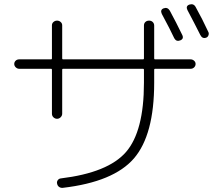

<svg xmlns="http://www.w3.org/2000/svg" viewBox="-20 -861 1040 915"><path d="M759.8 -821.3Q778.3 -828.1 789.1 -810.5Q819.3 -754.9 848.6 -694.3Q857.4 -675.8 838.9 -668.5Q820.3 -661.1 810.5 -678.7Q792 -718.8 751 -794.9Q742.2 -814.5 759.8 -821.3ZM912.1 -828.1Q944.3 -770.5 972.7 -709Q976.6 -702.1 973.6 -693.4Q970.7 -684.6 962.9 -681.6Q944.3 -674.8 934.6 -694.3Q906.2 -751 873 -813.5Q864.3 -832 881.8 -838.9Q902.3 -845.7 912.1 -828.1ZM71.3 -533.2Q62.5 -533.2 55.2 -540Q47.9 -546.9 47.9 -556.2Q47.9 -565.4 54.7 -571.8Q61.5 -578.1 71.3 -578.1H222.7Q227.5 -578.1 227.5 -583V-740.2Q227.5 -750 234.9 -756.3Q242.2 -762.7 252 -762.7Q261.7 -762.7 269 -756.3Q276.4 -750 276.4 -740.2V-583Q276.4 -578.1 281.2 -578.1H661.1Q666 -578.1 666 -583V-739.3Q666 -750 672.9 -756.3Q679.7 -762.7 690.4 -762.7Q701.2 -762.7 708 -755.9Q714.8 -749 714.8 -739.3V-583Q714.8 -578.1 719.7 -578.1H888.7Q897.5 -578.1 904.8 -571.8Q912.1 -565.4 912.1 -556.2Q912.1 -546.9 905.3 -540Q898.4 -533.2 888.7 -533.2H719.7Q714.8 -533.2 714.8 -528.3V-466.8Q714.8 -217.8 618.2 -106Q521.5 5.9 279.3 34.2Q269.5 35.2 261.7 29.8Q253.9 24.4 252 13.7Q250 4.9 255.4 -2.4Q260.7 -9.8 269.5 -10.7Q495.1 -38.1 580.6 -136.7Q666 -235.4 666 -466.8V-528.3Q666 -533.2 661.1 -533.2H281.2Q276.4 -533.2 276.4 -528.3V-319.3Q276.4 -309.6 269 -302.2Q261.7 -294.9 252 -294.9Q242.2 -294.9 234.9 -301.8Q227.5 -308.6 227.5 -319.3V-528.3Q227.5 -533.2 222.7 -533.2Z"/></svg>

Font: Rounded-L Mgen+ 1m light
Style: Regular
Weight: 200
Designer: [Source Han Sans]
Ryoko NISHIZUKA  (kana & ideographs); Paul D. Hunt (Latin, Greek & Cyrillic); Wenlong ZHANG  (bopomofo
Version: Version 1.059.20150602